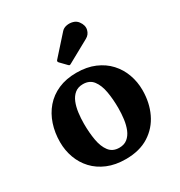

<svg xmlns="http://www.w3.org/2000/svg" viewBox="-187 -917 991 1060"><g transform="rotate(-30 308.0 -387.5)"><path d="M203.8 -270Q203.8 -305.2 208.3 -339.5Q212.8 -373.7 224.1 -401.5Q235.5 -429.2 255.9 -445.9Q276.3 -462.5 307.8 -462.5Q349.8 -462.5 372.2 -433.1Q394.7 -403.7 403.2 -355.4Q411.7 -307 411.7 -250Q411.7 -214.8 407.2 -180.5Q402.7 -146.3 391.4 -118.5Q380 -90.8 359.6 -74.1Q339.3 -57.5 307.8 -57.5Q265.8 -57.5 243.3 -86.9Q220.8 -116.3 212.3 -164.6Q203.8 -213 203.8 -270ZM38.7 -247.5Q38.7 -195 56 -147.6Q73.2 -100.2 107.2 -63.7Q141.2 -27.2 191.5 -6.1Q241.8 15 307.8 15Q395.8 15 455.6 -23Q515.5 -61 546.1 -125.5Q576.8 -190 576.8 -270Q576.8 -322.5 559.5 -370.3Q542.3 -418 508.3 -455Q474.3 -492 424 -513.5Q373.8 -535 307.8 -535Q241.8 -535 191.5 -512.9Q141.2 -490.8 107.2 -451.3Q73.2 -411.7 56 -359.6Q38.7 -307.5 38.7 -247.5ZM289.3 -595.5Q294 -590.2 297.4 -589.9Q300.8 -589.5 306.8 -593.2L447.8 -671Q471.3 -683.8 477.8 -710.5Q484.3 -737.3 463.8 -765Q452.5 -780.8 432.3 -786.4Q412 -792 392 -788Q372 -784 360.3 -770.5L252.8 -650.5Q244.3 -642.3 252.5 -633.5Z"/></g></svg>

Font: Besley
Style: Regular
Weight: 400
Designer: Owen Earl
Foundry: indestructible type*
Version: Version 4.000